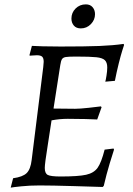

<svg xmlns="http://www.w3.org/2000/svg" viewBox="-20 -849 607 879"><path d="M257 -41Q339 -41 374.5 -49Q410 -57 427 -81Q444 -105 459 -164L500 -169L502 -164Q497 -150 482 -100Q467 -50 455 2L450 7Q418 6 317.5 3Q217 0 161 0Q116 0 77.5 4Q39 8 29 10L40 -33Q84 -39 102 -56.5Q120 -74 125 -117L178 -542Q180 -560 180 -566Q180 -583 173 -589.5Q166 -596 149 -596Q139 -596 129.5 -595Q120 -594 116 -594L115 -597L126 -639Q138 -638 175 -637Q212 -636 257 -636Q372 -636 435 -638.5Q498 -641 546 -648L548 -643Q546 -637 539.5 -616.5Q533 -596 523.5 -558Q514 -520 506 -479L462 -475Q464 -481 467.5 -502.5Q471 -524 471 -540Q471 -563 460 -573.5Q449 -584 421 -587Q393 -590 329 -590Q294 -590 281.5 -588Q269 -586 264 -578.5Q259 -571 256 -551L225 -352L324 -351Q345 -351 386.5 -355.5Q428 -360 442 -362L445 -358L425 -302Q411 -303 372 -304Q333 -305 290 -305Q253 -305 216 -298Q210 -256 199 -187Q185 -100 185 -80Q185 -55 199 -48Q213 -41 257 -41ZM307 -764Q307 -791 326 -810Q345 -829 373 -829Q393 -829 404 -816Q415 -803 415 -784Q415 -758 396 -738.5Q377 -719 350 -719Q329 -719 318 -732Q307 -745 307 -764Z"/></svg>

Font: Alegreya SC
Style: Italic
Weight: 400
Italic angle: -7°
Designer: Juan Pablo del Peral
Foundry: Huerta Tipografica
Version: Version 2.007; ttfautohint (v1.6)